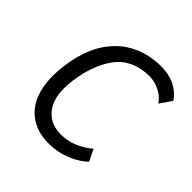

<svg xmlns="http://www.w3.org/2000/svg" viewBox="-144 -613 731 731"><g transform="rotate(45 221.5 -247.5)"><path d="M222 8Q154 8 110.5 -28.5Q67 -65 55 -133.5Q43 -202 65 -298Q82 -360 110.5 -400Q139 -440 174 -462.5Q209 -485 245.5 -494Q282 -503 316 -503Q359 -503 391 -487.5Q423 -472 443 -443L410 -395Q393 -419 366.5 -432Q340 -445 312 -445Q286 -445 259.5 -438.5Q233 -432 208 -414.5Q183 -397 162.5 -363.5Q142 -330 127 -276Q100 -162 131 -105.5Q162 -49 230 -49Q267 -49 299 -63Q331 -77 357 -99L380 -52Q360 -33 334 -19.5Q308 -6 280 1Q252 8 222 8Z"/></g></svg>

Font: Nunito Sans 7pt Condensed Light
Style: Italic
Weight: 300
Width: 3
Italic angle: -9°
Designer: Vernon Adams
Foundry: Vernon Adams
Version: Version 3.101;gftools[0.9.27]